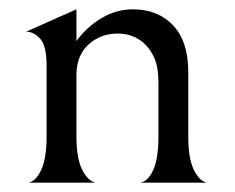

<svg xmlns="http://www.w3.org/2000/svg" viewBox="-20 -392 504 412"><path d="M265 -372Q319 -372 351.5 -337.5Q384 -303 384 -238V-99Q384 -53 395.5 -28.5Q407 -4 424 0H280Q297 -2 308.5 -26.5Q320 -51 320 -100V-214Q320 -248 311 -268Q302 -288 287 -301Q264 -320 232 -320Q196 -320 170 -296.5Q144 -273 144 -231V-100Q144 -53 156 -28.5Q168 -4 185 0H41Q57 -3 68.5 -27.5Q80 -52 80 -100V-251Q80 -293 66.5 -308.5Q53 -324 36 -324L144 -372V-304Q167 -335 198.5 -353.5Q230 -372 265 -372Z"/></svg>

Font: BellefairVN
Style: Regular
Weight: 400
Designer: Nick Shinn, Liron Lavi Turkenic
Foundry: Shinntype
Version: Version 1.003